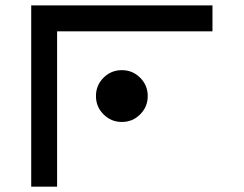

<svg xmlns="http://www.w3.org/2000/svg" viewBox="-20 -704 919 724"><path d="M781.2 -683.6V-585.9H195.3V0H97.7V-683.6ZM439.5 -244.1Q398.9 -244.1 370.4 -272.7Q341.8 -301.3 341.8 -341.8Q341.8 -382.3 370.4 -410.9Q398.9 -439.5 439.5 -439.5Q480 -439.5 508.5 -410.9Q537.1 -382.3 537.1 -341.8Q537.1 -301.3 508.5 -272.7Q480 -244.1 439.5 -244.1Z"/></svg>

Font: BabelStone Pigpen
Style: Regular
Weight: 400
Designer: Andrew West
Foundry: BabelStone
Version: Version 1.02 November 6, 2013